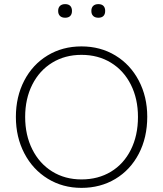

<svg xmlns="http://www.w3.org/2000/svg" viewBox="-20 -903 791 931"><path d="M57 -336Q57 -434 97.5 -512Q138 -590 210.5 -634Q283 -678 375 -678Q467 -678 539.5 -634Q612 -590 653 -512Q694 -434 694 -337Q694 -236 653 -157.5Q612 -79 539.5 -35.5Q467 8 375 8Q284 8 211.5 -36.5Q139 -81 98 -159.5Q57 -238 57 -336ZM649 -336Q649 -424 614.5 -492.5Q580 -561 518 -599Q456 -637 375 -637Q295 -637 233 -599Q171 -561 136.5 -492.5Q102 -424 102 -336Q102 -248 136.5 -179Q171 -110 233 -71.5Q295 -33 375 -33Q456 -33 518 -70.5Q580 -108 614.5 -177Q649 -246 649 -336ZM423 -850Q423 -866 432 -874.5Q441 -883 457 -883Q473 -883 481.5 -874.5Q490 -866 490 -850Q490 -834 481.5 -825.5Q473 -817 457 -817Q441 -817 432 -825.5Q423 -834 423 -850ZM262 -850Q262 -866 271 -874.5Q280 -883 296 -883Q312 -883 320.5 -874.5Q329 -866 329 -850Q329 -834 320.5 -825.5Q312 -817 296 -817Q280 -817 271 -825.5Q262 -834 262 -850Z"/></svg>

Font: SN Pro Thin
Style: Regular
Weight: 200
Designer: Tobias Whetton
Foundry: Supernotes
Version: Version 1.003;Glyphs 3.3 (3324)